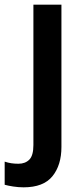

<svg xmlns="http://www.w3.org/2000/svg" viewBox="-69 -562 357 822"><path d="M32 240Q10 240 -12.5 236.5Q-35 233 -49 229V130Q-34 135 -20 137Q-6 139 10 139Q39 139 56.5 121.5Q74 104 74 59V-542H194V67Q194 145 155.5 192.5Q117 240 32 240Z"/></svg>

Font: Noto Sans Gujarati SemiCondensed SemiBold
Style: Regular
Weight: 600
Width: 4
Designer: Jelle Bosma - Monotype Design Team, Universal Thirst
Foundry: Monotype Imaging Inc.
Version: Version 2.106; ttfautohint (v1.8.4.7-5d5b)